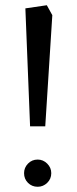

<svg xmlns="http://www.w3.org/2000/svg" viewBox="-20 -711 293 734"><path d="M95 -228 77 -679 159 -691 180 -653 153 -228ZM124 3Q102 3 87 -12Q72 -27 72 -49Q72 -70 87 -85.5Q102 -101 124 -101Q145 -101 160.5 -85.5Q176 -70 176 -49Q176 -27 160.5 -12Q145 3 124 3Z"/></svg>

Font: Kreon Light
Style: Regular
Weight: 300
Designer: Julia Petretta
Foundry: Julia Petretta and Eli Heuer
Version: Version 2.002